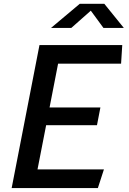

<svg xmlns="http://www.w3.org/2000/svg" viewBox="-20 -960 660 980"><path d="M39.5 0H479.5L510.5 -95.5H171.5L215.5 -321H475L492.5 -411.5H233L276.5 -635H598L604 -730H181.5ZM240.5 -817.5H344L443.5 -905.5L508 -817.5H612L512.5 -940.5H387Z"/></svg>

Font: Monaspace Krypton Medium
Style: Italic
Weight: 500
Italic angle: -11°
Designer: Riley Cran & the Lettermatic Team
Foundry: Lettermatic
Version: Version 1.101 (Monaspace Krypton)